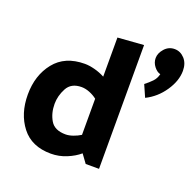

<svg xmlns="http://www.w3.org/2000/svg" viewBox="-131 -879 1048 1029"><g transform="rotate(20 393.0 -365.0)"><path d="M776 -647Q776 -590 736 -531Q696 -472 635 -442L605 -510Q627 -527 644.5 -545Q662 -563 668 -589Q649 -593 632 -614.5Q615 -636 615 -662Q615 -690 638 -716Q661 -742 695 -742Q728 -742 752 -716Q776 -690 776 -647ZM301 -112Q320 -112 343 -120Q366 -128 385 -140V-346Q366 -361 342 -370.5Q318 -380 296 -380Q237 -380 213.5 -336Q190 -292 190 -246Q190 -193 214 -152.5Q238 -112 301 -112ZM533 -706V0H457L422 -48Q393 -23 350.5 -5.5Q308 12 262 12Q152 12 95 -61.5Q38 -135 38 -244Q38 -354 97.5 -428.5Q157 -503 270 -503Q295 -503 326 -495Q357 -487 385 -472V-695Z"/></g></svg>

Font: Palanquin Dark Medium
Style: Regular
Weight: 500
Designer: Pria Ravichandran
Version: Version 1.001